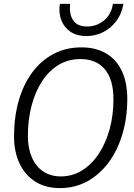

<svg xmlns="http://www.w3.org/2000/svg" viewBox="-20 -953 690 985"><path d="M287 12Q214 12 161.5 -21Q109 -54 80.5 -114Q52 -174 52 -253Q52 -351 75.5 -434.5Q99 -518 144 -579.5Q189 -641 253 -675.5Q317 -710 398 -710Q471 -710 523.5 -679.5Q576 -649 604.5 -590Q633 -531 633 -446Q633 -350 608.5 -266.5Q584 -183 538 -120.5Q492 -58 428.5 -23Q365 12 287 12ZM292 -48Q352 -48 401.5 -79Q451 -110 487 -164.5Q523 -219 542.5 -290.5Q562 -362 562 -443Q562 -545 518 -597.5Q474 -650 393 -650Q330 -650 280.5 -620Q231 -590 196 -536.5Q161 -483 142 -411Q123 -339 123 -255Q123 -194 143 -147Q163 -100 201 -74Q239 -48 292 -48ZM423 -768Q375 -768 342.5 -789.5Q310 -811 295 -848.5Q280 -886 287 -933H340Q334 -879 356 -848Q378 -817 426 -817Q476 -817 514 -848.5Q552 -880 559 -933H613Q605 -883 577.5 -846Q550 -809 510 -788.5Q470 -768 423 -768Z"/></svg>

Font: Azeret Mono Thin ExtraLight
Style: Italic
Weight: 250
Italic angle: -12°
Version: Version 1.002